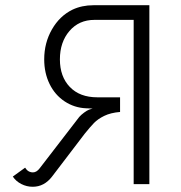

<svg xmlns="http://www.w3.org/2000/svg" viewBox="-20 -704 691 734"><path d="M491 -628H341Q282 -628 245.5 -585.5Q209 -543 209 -477Q209 -411 247 -371.5Q285 -332 352 -332H439V-276Q403 -273 378.5 -261Q354 -249 339.5 -234Q325 -219 304 -193L179 -29Q149 10 105 10Q82 10 61.5 -0.5Q41 -11 29 -29L76 -63Q87 -45 106 -45Q120 -45 132 -61L283 -257Q290 -265 301.5 -273.5Q313 -282 321 -285L334 -289L309 -290Q264 -292 227 -316.5Q190 -341 169.5 -383Q149 -425 149 -477Q149 -540 178.5 -591.5Q208 -643 257 -667Q293 -684 337 -684H551V0H491Z"/></svg>

Font: Bellota
Style: Regular
Weight: 400
Designer: Kemie Guaida
Foundry: Kemie Guaida
Version: Version 4.001